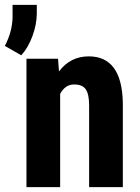

<svg xmlns="http://www.w3.org/2000/svg" viewBox="-62 -770 574 790"><path d="M303.2 -538.1Q439.5 -538.1 443.4 -347.2V0H304.7V-336.9Q304.7 -381.8 291 -402.3Q277.3 -422.9 242.2 -422.4Q206.5 -422.4 185.5 -383.8V0H46.9V-528.3H176.8L180.7 -476.1Q227.5 -538.1 303.2 -538.1ZM-10.3 -750H89.4V-712.9Q88.9 -668.9 71.3 -621.1Q53.7 -573.2 25.4 -542.5L-42 -581.1Q-11.7 -639.2 -10.3 -698.2Z"/></svg>

Font: RobotoCondensed-Bold
Style: Bold
Weight: 700
Designer: Google
Version: Version 2.001240; 2014